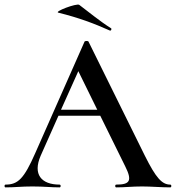

<svg xmlns="http://www.w3.org/2000/svg" viewBox="-26 -811 762 831"><path d="M227 -756C316 -734 382 -709 449 -679C455 -676 459 -687 454 -689C402 -722 360 -758 317 -790C306 -798 205 -760 227 -756ZM711 -12C675 -12 649 -41 601 -137L357 -631C355 -635 341 -634 340 -631L126 -147C78 -38 52 -12 -2 -12C-8 -12 -8 0 -2 0C41 0 64 -4 114 -4C166 -4 193 0 232 0C238 0 238 -12 232 -12C153 -12 115 -56 150 -137L227 -310H408L516 -91C547 -29 537 -12 477 -12C471 -12 471 0 477 0C517 0 544 -4 589 -4C628 -4 672 0 711 0C717 0 717 -12 711 -12ZM238 -336 313 -503 395 -336Z"/></svg>

Font: Cormorant SC Semi
Style: Regular
Weight: 600
Designer: Christian Thalmann (Catharsis Fonts)
Version: Version 1.000;PS 001.000;hotconv 1.0.70;makeotf.lib2.5.58329